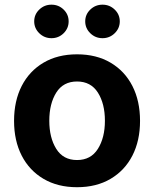

<svg xmlns="http://www.w3.org/2000/svg" viewBox="-20 -783 653 814"><path d="M306.6 10.7Q224.6 10.7 164.6 -24.7Q104.5 -60.1 72 -123.3Q39.6 -186.5 39.6 -270.5Q39.6 -355 72 -418.5Q104.5 -481.9 164.6 -517.3Q224.6 -552.7 306.6 -552.7Q388.7 -552.7 448.7 -517.3Q508.8 -481.9 541.3 -418.5Q573.7 -355 573.7 -270.5Q573.7 -186.5 541.3 -123.3Q508.8 -60.1 448.7 -24.7Q388.7 10.7 306.6 10.7ZM306.6 -104.5Q365.2 -104.5 395 -151.9Q424.8 -199.2 424.8 -271Q424.8 -343.3 395 -390.4Q365.2 -437.5 306.6 -437.5Q248 -437.5 218.5 -390.4Q189 -343.3 189 -271Q189 -199.2 218.5 -151.9Q248 -104.5 306.6 -104.5ZM198.2 -621.1Q168 -621.1 146.5 -642.1Q125 -663.1 125 -692.4Q125 -721.7 146.5 -742.4Q168 -763.2 198.2 -763.2Q228.5 -763.2 249.8 -742.4Q271 -721.7 271 -692.4Q271 -663.1 249.8 -642.1Q228.5 -621.1 198.2 -621.1ZM414.6 -621.1Q384.3 -621.1 362.8 -642.1Q341.3 -663.1 341.3 -692.4Q341.3 -721.7 362.8 -742.4Q384.3 -763.2 414.6 -763.2Q444.8 -763.2 466.3 -742.4Q487.8 -721.7 487.8 -692.4Q487.8 -663.1 466.3 -642.1Q444.8 -621.1 414.6 -621.1Z"/></svg>

Font: Inter-Bold
Style: Bold
Weight: 700
Designer: Rasmus Andersson
Foundry: rsms
Version: Version 4.000;git-a52131595